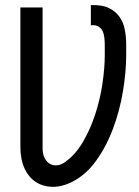

<svg xmlns="http://www.w3.org/2000/svg" viewBox="-20 -723 540 744"><path d="M59 -694H145V-149Q145 -126 153 -110.5Q161 -95 173.5 -88Q186 -81 201.5 -82.5Q217 -84 232 -95Q272 -123 301 -172.5Q330 -222 349 -280Q368 -338 377 -399Q386 -460 386 -510V-545Q386 -561 384.5 -576Q383 -591 377.5 -602.5Q372 -614 361 -620.5Q350 -627 332 -625V-703Q374 -705 400.5 -692.5Q427 -680 442.5 -658.5Q458 -637 463.5 -608.5Q469 -580 469 -550V-510Q469 -445 456.5 -369.5Q444 -294 418 -224.5Q392 -155 352 -99.5Q312 -44 257 -17Q218 2 182 1Q146 0 118.5 -18Q91 -36 75 -70.5Q59 -105 59 -155Z"/></svg>

Font: D2Coding ligature
Style: Regular
Weight: 400
Monospace: yes
Designer: Yong-Rak Park; Jeong-Hwan Yoon; Sang-Min Lee;
Foundry: NHN Corporation
Version: Version 1.3.2; Build 20180524